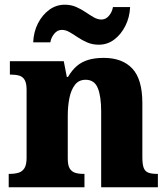

<svg xmlns="http://www.w3.org/2000/svg" viewBox="-20 -796 716 816"><path d="M17 0V-57H20Q43 -57 59 -62Q75 -67 84 -81.5Q93 -96 93 -125V-415Q93 -442 85 -456Q77 -470 62 -474.5Q47 -479 25 -479H22V-536H251L264 -469H269Q286 -498 306.5 -515.5Q327 -533 355 -541.5Q383 -550 421 -550Q500 -550 542.5 -504.5Q585 -459 585 -358V-128Q585 -97 591 -82Q597 -67 611 -62Q625 -57 647 -57H651V0H410V-322Q410 -387 395.5 -422Q381 -457 344 -457Q315 -457 298.5 -435.5Q282 -414 275 -379.5Q268 -345 268 -305V-122Q268 -94 276 -80.5Q284 -67 298.5 -62Q313 -57 335 -57H339V0ZM400 -606Q373 -606 351 -615.5Q329 -625 310.5 -637.5Q292 -650 275.5 -659.5Q259 -669 243 -669Q224 -669 210.5 -652.5Q197 -636 194 -616H121Q123 -661 141.5 -697Q160 -733 189.5 -754.5Q219 -776 255 -776Q282 -776 303.5 -766.5Q325 -757 343.5 -744.5Q362 -732 378.5 -722.5Q395 -713 411 -713Q430 -713 443.5 -729.5Q457 -746 460 -766H533Q531 -722 512.5 -685.5Q494 -649 465 -627.5Q436 -606 400 -606Z"/></svg>

Font: Noto Serif Armenian ExtraBold
Style: Regular
Weight: 800
Version: Version 2.007